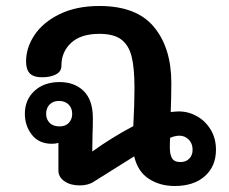

<svg xmlns="http://www.w3.org/2000/svg" viewBox="-20 -618 763 641"><path d="M701 -118Q701 -63 664 -30Q627 3 563 3Q514 3 477 -21Q440 -45 428 -96Q357 -52 294 -12Q275 1 246 1Q215 1 195 -13Q175 -27 175 -49V-141Q166 -138 153 -138Q110 -138 86.5 -168Q63 -198 63 -238Q63 -285 95 -314.5Q127 -344 179 -344Q229 -344 259.5 -314Q290 -284 290 -224Q290 -191 289 -173L288 -112Q350 -157 425 -197Q429 -271 429 -324Q429 -391 419.5 -429Q410 -467 385 -486Q360 -505 312 -505Q250 -505 217.5 -475Q185 -445 185 -398Q185 -379 166.5 -369.5Q148 -360 121 -360Q92 -360 79.5 -373Q67 -386 67 -413Q67 -459 95.5 -501.5Q124 -544 179.5 -571Q235 -598 312 -598Q436 -598 494 -528Q552 -458 552 -341Q552 -302 550 -244Q570 -246 577 -246Q609 -246 637.5 -230Q666 -214 683.5 -185Q701 -156 701 -118ZM221 -238Q221 -257 209 -269Q197 -281 177 -281Q157 -281 145.5 -269Q134 -257 134 -238Q134 -220 145.5 -208Q157 -196 179 -196Q199 -196 210 -208Q221 -220 221 -238ZM623 -118Q623 -139 610 -152Q597 -165 579 -165Q565 -165 548 -158Q547 -147 547 -125Q547 -102 554.5 -89.5Q562 -77 582 -77Q601 -77 612 -88.5Q623 -100 623 -118Z"/></svg>

Font: Mali SemiBold
Style: Regular
Weight: 600
Designer: Kitiyaporn Chalermlarp | Katatrad Aksorn Co.,Ltd.
Foundry: Cadson Demak Co.,Ltd.
Version: Version 1.000; ttfautohint (v1.6)